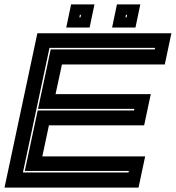

<svg xmlns="http://www.w3.org/2000/svg" viewBox="-30 -851 797 871"><path d="M-9.5 0 139.5 -700H747.5L717.5 -558.5H251L222 -424H654L624 -282.5H192L162 -141.5H628.5L598.5 0ZM74 -68.5H553L554.5 -75.5H82.5L141 -350H578L579.5 -357H142.5L200 -627H672L673.5 -634H194.5ZM478.5 -726 500.5 -831H606.5L584.5 -726ZM270.5 -726 292.5 -831H398.5L376.5 -726ZM330 -772H335L337.5 -784H332.5ZM539 -772H544L546.5 -784H541.5Z"/></svg>

Font: Tourney Expanded ExtraBold
Style: Italic
Weight: 800
Width: 7
Italic angle: -12°
Designer: Tyler Finck
Foundry: Etcetera Type Co
Version: Version 1.010; ttfautohint (v1.8.3)